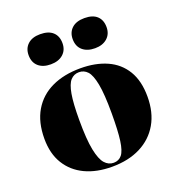

<svg xmlns="http://www.w3.org/2000/svg" viewBox="-141 -892 937 1019"><g transform="rotate(-20 327.0 -382.0)"><path d="M319 14Q232 14 167.5 -16.5Q103 -47 67 -105.5Q31 -164 31 -248Q31 -342 69 -406Q107 -470 176 -502.5Q245 -535 338 -535Q423 -535 487 -506.5Q551 -478 586.5 -419.5Q622 -361 622 -272Q622 -183 585 -119Q548 -55 480 -20.5Q412 14 319 14ZM334 -3Q363 -3 380.5 -24.5Q398 -46 405.5 -100.5Q413 -155 413 -254Q413 -362 402 -419Q391 -476 371.5 -497Q352 -518 324 -518Q295 -518 276 -497Q257 -476 248 -424Q239 -372 239 -279Q239 -169 251 -109.5Q263 -50 284 -26.5Q305 -3 334 -3ZM449 -608Q405 -608 379 -630.5Q353 -653 353 -694Q353 -732 378 -755Q403 -778 449 -778Q496 -778 520 -755.5Q544 -733 544 -693Q544 -654 518 -631Q492 -608 449 -608ZM199 -608Q155 -608 129.5 -630.5Q104 -653 104 -694Q104 -732 129 -755Q154 -778 199 -778Q246 -778 270.5 -755.5Q295 -733 295 -693Q295 -654 269 -631Q243 -608 199 -608Z"/></g></svg>

Font: Literata 72pt ExtraBold
Style: Regular
Weight: 800
Designer: Latin by Veronika Burian and Jose Scaglione. Greek by Irene Vlachou. Cyrillic by Vera Evstafieva.
Foundry: TypeTogether
Version: Version 3.002